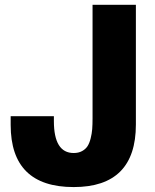

<svg xmlns="http://www.w3.org/2000/svg" viewBox="-20 -757 637 790"><path d="M283.2 12.7Q23.9 12.7 23.9 -243.2V-278.8H201.7V-258.8Q201.7 -127.4 283.2 -127.4Q303.2 -127.4 317.6 -135.3Q332 -143.1 340.1 -155.5Q348.1 -168 353 -187.5Q357.9 -207 359.4 -225.8Q360.8 -244.6 360.8 -270V-737.3H539.1V-244.6Q539.1 12.7 283.2 12.7Z"/></svg>

Font: Epilogue ExtraBold
Style: Regular
Weight: 800
Designer: Tyler Finck
Foundry: Etcetera Type Co
Version: Version 2.112